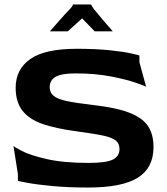

<svg xmlns="http://www.w3.org/2000/svg" viewBox="-20 -828 746 858"><path d="M394 -359Q501 -347 560 -323.5Q619 -300 642.5 -263Q666 -226 666 -171Q666 -78 596 -34Q526 10 374 10Q285 10 215.5 3.5Q146 -3 103 -11Q60 -19 60 -20V-50L40 -177Q40 -173 77.5 -153.5Q115 -134 189.5 -117Q264 -100 376 -100Q455 -100 484.5 -115Q514 -130 514 -162Q514 -186 498 -199.5Q482 -213 443.5 -221.5Q405 -230 323 -241Q226 -254 167.5 -275Q109 -296 79.5 -334.5Q50 -373 50 -436Q50 -518 115 -564Q180 -610 323 -610Q408 -610 470 -603.5Q532 -597 567.5 -589Q603 -581 603 -580V-550L633 -440Q633 -442 589 -457.5Q545 -473 475 -486.5Q405 -500 318 -500Q254 -500 228 -484.5Q202 -469 202 -438Q202 -414 220 -399.5Q238 -385 278 -376.5Q318 -368 394 -359ZM484 -688H403L347 -746L283 -688H203Q213 -699 243 -733.5Q273 -768 292 -787Q301 -797 303.5 -801.5Q306 -806 306 -808H387Q387 -807 389.5 -802.5Q392 -798 400 -787Q410 -774 441.5 -737Q473 -700 484 -688Z"/></svg>

Font: Red Rose Bold
Style: Regular
Weight: 700
Designer: jaikishan Patel
Version: Version 1.000